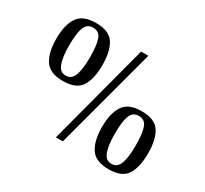

<svg xmlns="http://www.w3.org/2000/svg" viewBox="-131 -813 1073 1007"><g transform="rotate(30 405.5 -309.0)"><path d="M46 -450Q46 -533 76.5 -579Q107 -625 186 -625Q266 -625 295.5 -579.5Q325 -534 325 -450Q325 -365 295.5 -319.5Q266 -274 186 -274Q107 -274 76.5 -320Q46 -366 46 -450ZM248 -450Q248 -527 235 -561.5Q222 -596 185 -596Q149 -596 135.5 -561.5Q122 -527 122 -450Q122 -383 136 -344.5Q150 -306 185 -306Q221 -306 234.5 -344.5Q248 -383 248 -450ZM509 -613 345 0H303L465 -613ZM485 -169Q485 -252 515.5 -298Q546 -344 625 -344Q705 -344 734.5 -298.5Q764 -253 764 -169Q764 -84 734.5 -38.5Q705 7 625 7Q546 7 515.5 -39Q485 -85 485 -169ZM687 -169Q687 -246 674 -280.5Q661 -315 624 -315Q588 -315 574.5 -280.5Q561 -246 561 -169Q561 -102 575 -63.5Q589 -25 624 -25Q660 -25 673.5 -63.5Q687 -102 687 -169Z"/></g></svg>

Font: Arya
Style: Regular
Weight: 400
Designer: Eduardo Rodriguez Tunni, Modular Infotech
Foundry: Eduardo Rodriguez Tunni, Modular Infotech
Version: Version 1.002